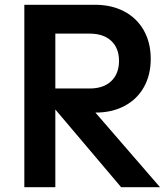

<svg xmlns="http://www.w3.org/2000/svg" viewBox="-20 -785 695 805"><path d="M82 -765H378Q448 -765 501 -737Q554 -709 583 -657.5Q612 -606 612 -538Q612 -471 583.5 -420Q555 -369 502.5 -341Q450 -313 381 -313H380L651 0H488L212 -326V0H82ZM356 -414Q414 -414 446.5 -445Q479 -476 479 -530Q479 -583 446.5 -613.5Q414 -644 356 -644H212V-414Z"/></svg>

Font: Application Semibold
Style: Regular
Weight: 600
Designer: Wei Huang
Foundry: Wei Huang
Version: Version 0.012